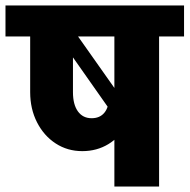

<svg xmlns="http://www.w3.org/2000/svg" viewBox="-45 -680 691 700"><path d="M384 -239 166 -549 210 -589 428 -280ZM255 -129Q201 -129 158 -157Q115 -185 90 -234Q65 -283 65 -344H221Q221 -299 239 -274Q257 -249 289 -249ZM255 -129 289 -249Q319 -249 335.5 -269Q352 -289 352 -324H440Q440 -269 416 -224.5Q392 -180 350 -154.5Q308 -129 255 -129ZM65 -343V-620H221V-343ZM-25 -547V-660H406V-547ZM372 0V-645H535V0ZM282 -547V-660H626V-547Z"/></svg>

Font: Akshar Light
Style: Regular
Weight: 300
Designer: Tall Chai
Foundry: Tall Chai
Version: Version 1.100